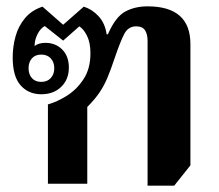

<svg xmlns="http://www.w3.org/2000/svg" viewBox="-20 -579 689 605"><path d="M445 6V-451Q445 -471 437 -483.5Q429 -496 409 -496Q384 -496 371.5 -472Q359 -448 341 -395Q329 -359 318.5 -334Q308 -309 293.5 -287.5Q279 -266 255 -242V0H131V-250Q160 -258 191 -277.5Q222 -297 243.5 -330Q265 -363 265 -411Q265 -444 254.5 -465.5Q244 -487 230 -496L179 -451L121 -497Q107 -489 98 -471Q89 -453 89 -434Q102 -444 123 -444Q155 -444 176 -423Q197 -402 197 -366Q197 -329 173 -305.5Q149 -282 110 -282Q70 -282 45 -310Q20 -338 20 -398Q20 -432 29 -464.5Q38 -497 59 -522Q80 -547 114 -558L179 -501L244 -558Q270 -550 290.5 -528Q311 -506 316 -471H320Q344 -526 374.5 -542.5Q405 -559 445 -559Q580 -559 580 -440V-58L529 6ZM110 -321Q129 -321 140 -333Q151 -345 151 -364Q151 -383 140 -395Q129 -407 110 -407Q91 -407 80.5 -395Q70 -383 70 -364Q70 -345 80.5 -333Q91 -321 110 -321Z"/></svg>

Font: Noto Serif Thai SemiCondensed
Style: Bold
Weight: 700
Width: 4
Designer: Monotype Design Team
Foundry: Monotype Imaging Inc.
Version: Version 2.002; ttfautohint (v1.8.4.7-5d5b)